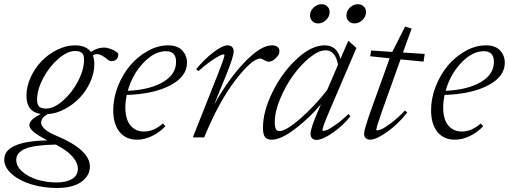

<svg xmlns="http://www.w3.org/2000/svg" viewBox="-82 -664 2459 928"><path d="M191.9 244.6Q128.4 244.6 70.6 227.3Q12.7 210 -24.4 177.7Q-61.5 145.5 -61.5 106.9Q-61.5 19 147 14.6Q99.6 -10.3 79.8 -27.3Q60.1 -44.4 60.1 -58.6Q60.1 -72.8 72.8 -85Q85.4 -97.2 115.2 -113.3Q45.9 -122.6 45.9 -201.7Q45.9 -246.1 66.4 -290.8Q86.9 -335.4 119.6 -369.1Q152.3 -402.8 195.1 -423.8Q237.8 -444.8 280.3 -444.8Q334 -444.8 357.4 -413.1Q388.7 -434.1 420.4 -434.1Q435.5 -434.1 453.1 -427.5Q470.7 -420.9 481.4 -412.6Q489.7 -407.2 489.7 -399.9Q489.7 -386.2 481.2 -377.4Q472.7 -368.7 457 -368.7Q446.8 -368.7 439 -375.5Q407.7 -402.3 387.2 -402.3Q375.5 -402.3 366.7 -396Q374 -378.4 374 -354.5Q374 -311.5 354.7 -268.6Q335.4 -225.6 304.2 -192.4Q272.9 -159.2 231.4 -137Q189.9 -114.7 147.5 -112.3Q116.7 -93.8 116.7 -71.3Q116.7 -57.6 132.8 -41.5Q148.9 -25.4 186 -9.8Q352.5 59.1 352.5 141.1Q352.5 185.1 311.3 214.8Q270 244.6 191.9 244.6ZM141.6 -139.2Q177.7 -139.2 220.9 -176.3Q264.2 -213.4 294.2 -269.8Q324.2 -326.2 324.2 -376Q324.2 -397.9 314.2 -407.7Q304.2 -417.5 281.2 -417.5Q244.1 -417.5 200.7 -380.4Q157.2 -343.3 127.2 -287.1Q97.2 -231 97.2 -181.2Q97.2 -158.7 107.4 -148.9Q117.7 -139.2 141.6 -139.2ZM-3.4 108.4Q-3.4 139.6 25.4 165.3Q54.2 190.9 98.4 204.3Q142.6 217.8 190.4 217.8Q239.3 217.8 266.8 200.7Q294.4 183.6 294.4 152.3Q294.4 122.1 267.3 91.8Q240.2 61.5 188 34.7Q84 36.6 40.3 54.9Q-3.4 73.2 -3.4 108.4Z M580.1 11.2Q526.4 11.2 495.8 -26.6Q465.3 -64.5 465.3 -131.3Q465.3 -189.5 488 -247.1Q510.7 -304.7 547.4 -347.9Q584 -391.1 632.6 -418Q681.2 -444.8 730 -444.8Q775.9 -444.8 798.8 -420.2Q821.8 -395.5 821.8 -360.4Q821.8 -294.4 741.9 -252Q662.1 -209.5 530.3 -205.1Q523.9 -172.4 523.9 -145.5Q523.9 -86.4 548.8 -57.4Q573.7 -28.3 613.3 -28.3Q662.1 -28.3 705.6 -67.4L717.3 -53.7Q688.5 -23.4 652.1 -6.1Q615.7 11.2 580.1 11.2ZM720.2 -416.5Q664.1 -416.5 610.8 -360.1Q557.6 -303.7 535.6 -225.1Q642.1 -230 705.6 -267.1Q769 -304.2 769 -365.2Q769 -416.5 720.2 -416.5Z M850.1 0 974.1 -313Q1002.9 -386.2 1002.9 -397.5Q1002.9 -401.4 998.5 -401.4Q992.7 -401.4 977.8 -394Q962.9 -386.7 935.1 -367.2Q907.2 -347.7 877 -320.3L866.2 -329.6Q900.9 -373 946.5 -408.9Q992.2 -444.8 1018.1 -444.8Q1031.7 -444.8 1039.6 -437Q1047.4 -429.2 1047.4 -416Q1047.4 -390.6 1012.7 -305.2L953.1 -158.7Q1023.4 -283.7 1101.1 -364.3Q1178.7 -444.8 1231.9 -444.8Q1268.6 -444.8 1268.6 -415Q1268.6 -399.9 1251 -382.8Q1233.4 -365.7 1216.3 -365.7Q1207.5 -365.7 1193.8 -374Q1184.1 -380.9 1175.8 -380.9Q1136.2 -380.9 1056.2 -277.1Q976.1 -173.3 904.8 0Z M1631.3 -550.8Q1614.3 -550.8 1603.3 -561.8Q1592.3 -572.8 1592.3 -588.9Q1592.3 -610.8 1609.1 -627.2Q1626 -643.6 1647.5 -643.6Q1665 -643.6 1676 -632.8Q1687 -622.1 1687 -605.5Q1687 -584 1669.9 -567.4Q1652.8 -550.8 1631.3 -550.8ZM1455.6 -550.8Q1438.5 -550.8 1427.5 -561.8Q1416.5 -572.8 1416.5 -588.9Q1416.5 -610.8 1433.3 -627.2Q1450.2 -643.6 1471.7 -643.6Q1489.3 -643.6 1500.2 -632.8Q1511.2 -622.1 1511.2 -605.5Q1511.2 -584 1494.1 -567.4Q1477.1 -550.8 1455.6 -550.8ZM1231.4 11.2Q1208.5 11.2 1198.7 -1.7Q1189 -14.6 1189 -47.4Q1189 -125.5 1235.1 -219.2Q1281.2 -313 1352.1 -378.9Q1422.9 -444.8 1486.8 -444.8Q1548.3 -444.8 1563 -378.4L1601.6 -467.3L1640.6 -432.1L1508.3 -123Q1476.6 -48.3 1476.6 -35.2Q1476.6 -31.2 1480 -31.2Q1486.8 -31.2 1500.5 -36.9Q1514.2 -42.5 1542.2 -62.3Q1570.3 -82 1602.1 -112.8L1611.8 -102.1Q1574.7 -55.7 1525.4 -21.7Q1476.1 12.2 1447.8 12.2Q1434.6 12.2 1426.8 4.4Q1418.9 -3.4 1418.9 -17.1Q1418.9 -43.9 1455.6 -128.4L1469.2 -160.2Q1414.6 -94.7 1345.2 -41.7Q1275.9 11.2 1231.4 11.2ZM1246.1 -74.2Q1246.1 -51.3 1251.2 -40.8Q1256.3 -30.3 1269 -30.3Q1300.3 -30.3 1370.1 -91.3Q1439.9 -152.3 1499 -228.5L1551.8 -351.1Q1539.1 -420.9 1491.7 -420.9Q1458 -420.9 1414.6 -385.5Q1371.1 -350.1 1334.2 -298.8Q1297.4 -247.6 1271.7 -185.5Q1246.1 -123.5 1246.1 -74.2Z M1706.5 11.2Q1693.8 11.2 1685.8 3.2Q1677.7 -4.9 1677.7 -18.6Q1677.7 -36.6 1710.4 -129.4L1801.3 -382.3L1707.5 -392.1L1711.9 -419.9L1814 -413.1L1876 -535.6L1907.7 -525.9L1865.7 -410.2L1970.7 -403.3L1965.3 -366.2L1854 -377L1764.2 -126Q1736.8 -47.9 1736.8 -37.1Q1736.8 -33.7 1740.7 -33.7Q1748 -33.7 1762.5 -39.8Q1776.9 -45.9 1808.3 -69.3Q1839.8 -92.8 1875.5 -129.9L1886.2 -120.1Q1842.8 -64.5 1789.6 -26.6Q1736.3 11.2 1706.5 11.2Z M2116.2 11.2Q2062.5 11.2 2032 -26.6Q2001.5 -64.5 2001.5 -131.3Q2001.5 -189.5 2024.2 -247.1Q2046.9 -304.7 2083.5 -347.9Q2120.1 -391.1 2168.7 -418Q2217.3 -444.8 2266.1 -444.8Q2312 -444.8 2335 -420.2Q2357.9 -395.5 2357.9 -360.4Q2357.9 -294.4 2278.1 -252Q2198.2 -209.5 2066.4 -205.1Q2060.1 -172.4 2060.1 -145.5Q2060.1 -86.4 2085 -57.4Q2109.9 -28.3 2149.4 -28.3Q2198.2 -28.3 2241.7 -67.4L2253.4 -53.7Q2224.6 -23.4 2188.2 -6.1Q2151.9 11.2 2116.2 11.2ZM2256.3 -416.5Q2200.2 -416.5 2147 -360.1Q2093.8 -303.7 2071.8 -225.1Q2178.2 -230 2241.7 -267.1Q2305.2 -304.2 2305.2 -365.2Q2305.2 -416.5 2256.3 -416.5Z"/></svg>

Font: Elstob Light
Style: Italic
Weight: 300
Italic angle: -20°
Designer: Peter S. Baker
Version: Version 1.015